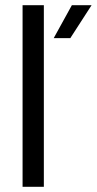

<svg xmlns="http://www.w3.org/2000/svg" viewBox="-20 -720 373 740"><path d="M67 0H149V-700H67ZM187 -573H251L333 -700H257Z"/></svg>

Font: Vanilla Cream Book
Style: Regular
Weight: 400
Designer: Jeremy Tribby, Jinavaṁso
Foundry: Tribby Type
Version: Version 1.422;Glyphs 3.1.2 (3151)